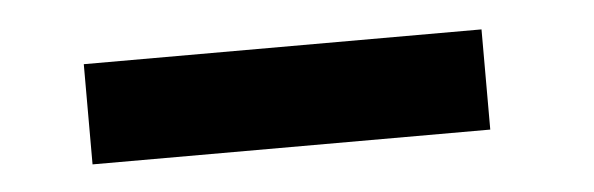

<svg xmlns="http://www.w3.org/2000/svg" viewBox="-25 -791 585 189"><g transform="rotate(-5 267.5 -696.5)"><path d="M61 -746H454V-647H61Z"/></g></svg>

Font: Encode Sans Wide
Style: SemiBold
Weight: 600
Designer: Pablo Impallari, Andres Torresi
Foundry: Pablo Impallari, Andres Torresi
Version: Version 1.000; ttfautohint (v1.00) -l 8 -r 50 -G 200 -x 14 -